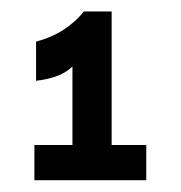

<svg xmlns="http://www.w3.org/2000/svg" viewBox="-20 -674 311 330"><path d="M104.5 -364.3V-559.6Q91.8 -547.9 75.7 -542.5Q59.6 -537.1 42 -535.2V-602.5Q68.4 -609.4 89.4 -623Q110.4 -636.7 124 -654.3H171.9V-364.3ZM39.1 -364.3V-424.8H231.4V-364.3Z"/></svg>

Font: Sen SemiBold
Style: Regular
Weight: 600
Designer: Kosal Sen, Philatype
Foundry: Philatype
Version: Version 2.000;gftools[0.9.31]